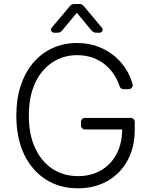

<svg xmlns="http://www.w3.org/2000/svg" viewBox="-20 -958 781 987"><path d="M214.5 -35.9Q143.5 -82 103.3 -165.8Q63.9 -250 63.9 -363.3Q63.9 -449.6 86.6 -517.8Q109.7 -587 150.9 -635.7Q193.2 -684.7 250 -710.6Q307.5 -736.9 376.1 -736.9Q435.4 -736.9 485.4 -718Q535.9 -698.5 572.8 -666.2Q611.2 -632.8 634.6 -590.6Q652.7 -558.6 661.6 -525.9Q662.3 -522.4 662.3 -520.6Q662.3 -512.1 656.2 -505.9Q650.2 -499.6 641.7 -499.6H614.7Q608 -499.6 602.6 -503.6Q597.3 -507.5 595.2 -513.8Q585.2 -543.7 570.3 -567.5Q551.1 -599.4 523.1 -623.2Q495.4 -647 458.1 -660.9Q420.8 -674.4 376.1 -674.4Q305.4 -674.4 249.3 -637.4Q192.8 -600.1 160.5 -530.9Q128.2 -461.6 128.2 -363.3Q128.2 -266 160.9 -196.4Q193.2 -126.8 250.4 -89.5Q307.5 -52.6 380.7 -52.6Q448.2 -52.6 499.3 -82.4Q550.4 -111.9 579.9 -167.6Q607.6 -220.9 608 -292.3H417.3Q408.7 -292.3 402.5 -298.5Q396.3 -304.7 396.3 -313.2V-331.3Q396.3 -339.8 402.5 -345.9Q408.7 -351.9 417.3 -351.9H651.6Q660.5 -351.9 666.5 -345.9Q672.6 -339.8 672.6 -331.3V-292.3Q672.6 -199.2 634.9 -131.7Q597.3 -63.9 531.6 -27Q465.9 9.9 380.7 9.9Q285.9 9.9 214.5 -35.9ZM245.7 -815.3 339.1 -926.5Q343.4 -931.8 349.6 -934.7Q355.8 -937.5 362.9 -937.5H387.1Q401.6 -937.5 410.9 -926.5L503.9 -815.3Q507.5 -811.4 507.5 -805.4Q507.5 -799.4 503.2 -794.6Q498.9 -789.8 492.2 -789.8H474.4Q467.7 -789.8 461.3 -792.8Q454.9 -795.8 450.6 -801.1L375 -892.4L299.4 -801.1Q289.8 -789.8 275.6 -789.8H257.8Q251.1 -789.8 246.6 -794.6Q242.2 -799.4 242.2 -805.8Q242.2 -811.4 245.7 -815.3Z"/></svg>

Font: DeltaSans Light
Style: Regular
Weight: 300
Designer: Rasmus Andersson
Foundry: rsms
Version: Version 3.012